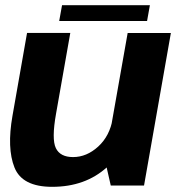

<svg xmlns="http://www.w3.org/2000/svg" viewBox="-20 -721 693 746"><path d="M410.4 0H539.6L643.9 -592.7H476L388.3 -97ZM253.1 -593H85.1L28.5 -271.2Q6.3 -145.1 36.3 -70.1Q66.3 4.9 182.7 4.9Q311.5 4.9 395.8 -71.5Q480.1 -148 493.8 -226L418.1 -260.8Q406.4 -192.4 361.5 -151.5Q316.7 -110.7 263.8 -110.7Q213.9 -110.7 197 -145.5Q180.1 -180.3 197.8 -279.4ZM210 -639.3H551.4L562.4 -700.9H221.1Z"/></svg>

Font: Anybody Thin
Style: Italic
Weight: 100
Italic angle: -10°
Designer: Tyler Finck
Foundry: Etcetera Type Company
Version: Version 1.114;gftools[0.9.25]